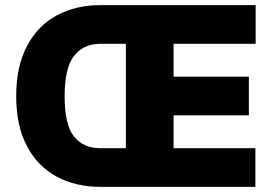

<svg xmlns="http://www.w3.org/2000/svg" viewBox="-20 -727 1065 747"><path d="M43 -352.5Q43 -468.8 85.4 -548.6Q127.9 -628.4 201.9 -667.7Q275.9 -707 370.1 -707H974.6V-556.6H655.3V-428.7H948.2V-278.3H655.3V-150.4H973.6V0H370.1Q275.9 0 201.9 -39.1Q127.9 -78.1 85.4 -157.5Q43 -236.8 43 -352.5ZM370.1 -150.4H469.7V-556.6H370.1Q304.7 -556.6 268.1 -509.5Q231.4 -462.4 231.4 -352.5Q231.4 -241.7 267.8 -196Q304.2 -150.4 370.1 -150.4Z"/></svg>

Font: Pretendard JP Black
Style: Regular
Weight: 900
Designer: Base glyphs from Inter by Rasmus Andersson; Hangeul glyphs from Noto Sans CJK(Source Han Sans) by Jang Soo-young and Kan
Foundry: Kil Hyung-jin
Version: Version 1.309